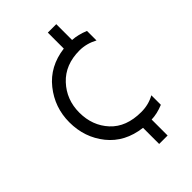

<svg xmlns="http://www.w3.org/2000/svg" viewBox="-219 -693 884 884"><g transform="rotate(-45 222.5 -251.5)"><path d="M405 -11Q364 6 327 7V111H272V6Q167 -7 108.5 -80Q50 -153 50 -252Q50 -348 109.5 -422.5Q169 -497 272 -510V-614H327V-511Q364 -509 405 -492V-430Q362 -453 317 -453Q224 -453 169 -394Q114 -335 114 -251Q114 -166 167 -108.5Q220 -51 318 -51Q366 -51 405 -73Z"/></g></svg>

Font: Hind Siliguri Light
Style: Regular
Weight: 300
Designer: Jyotish Sonowal
Foundry: Indian Type Foundry
Version: Version 1.001;PS 1.0;hotconv 1.0.86;makeotf.lib2.5.63406; tt